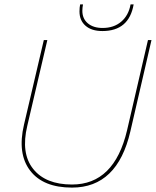

<svg xmlns="http://www.w3.org/2000/svg" viewBox="-20 -842 708 872"><path d="M587 -822Q566 -701 445 -701Q396 -701 368.5 -725Q341 -749 341 -790Q341 -808 344 -822H357Q354 -807 354 -793Q354 -757 379 -736Q404 -715 446 -715Q497 -715 530.5 -743.5Q564 -772 573 -822ZM307 10Q176 10 117 -67Q58 -144 89 -276L179 -660H195L104 -271Q74 -146 130.5 -75Q187 -4 307 -4Q499 -4 557 -250L652 -660H668L572 -245Q513 10 307 10Z"/></svg>

Font: Elaine Sans Thin
Style: Italic
Weight: 250
Italic angle: -13°
Designer: Wei Huang
Foundry: Wei Huang
Version: Version 2.001;December 24, 2019;FontCreator 12.0.0.2547 64-b